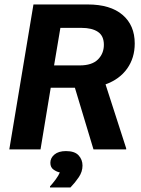

<svg xmlns="http://www.w3.org/2000/svg" viewBox="-20 -670 632 861"><path d="M21.7 0 130 -650H373.3Q475 -650 529.6 -603.3Q584.2 -556.7 584.2 -475Q584.2 -410 550 -362.1Q515.8 -314.2 453.3 -291.7L545.8 -5V0H399.2L315.8 -276.7H207.5L161.7 0ZM222.5 -376.7H337.5Q392.5 -376.7 419.2 -403.3Q445.8 -430 445.8 -469.2Q445.8 -509.2 419.2 -527.1Q392.5 -545 345.8 -545H250.8ZM204.2 170.8V165.8Q215.8 153.3 229.2 135.4Q242.5 117.5 248.3 103.3Q235 100.8 220.4 90.8Q205.8 80.8 205.8 60Q205.8 38.3 224.2 22.9Q242.5 7.5 275.8 7.5Q315 7.5 332.5 26.7Q350 45.8 350 72.5Q350 100 333.3 124.6Q316.7 149.2 295.8 170.8Z"/></svg>

Font: Familjen Grotesk GF
Style: Bold Italic
Weight: 700
Designer: Anders Wikstroem, Jonas Baeckman, Matilda Gysing, Kristian Moeller
Foundry: Familjen STHML AB
Version: Version 2.000; Beta; Release 4; Build 6